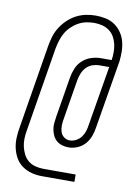

<svg xmlns="http://www.w3.org/2000/svg" viewBox="-91 -814 683 949"><g transform="rotate(10 250.0 -340.0)"><path d="M350 74H188Q160 74 135 67.5Q110 61 89 46.5Q68 32 55 10Q42 -12 36 -37.5Q30 -63 31 -90.5Q32 -118 37 -145L106 -566Q110 -590 117.5 -614.5Q125 -639 139 -661Q153 -683 172.5 -701.5Q192 -720 215 -732Q238 -744 263 -749Q288 -754 312 -754Q338 -754 363 -748.5Q388 -743 407.5 -729.5Q427 -716 441 -696Q455 -676 461.5 -652Q468 -628 468.5 -602.5Q469 -577 466 -551L409 -210Q406 -188 398 -166Q390 -144 374.5 -126Q359 -108 336.5 -98.5Q314 -89 292 -89Q275 -89 259.5 -93.5Q244 -98 232 -108Q220 -118 213 -132.5Q206 -147 203 -163Q200 -179 201.5 -195.5Q203 -212 206 -229L239 -430Q243 -453 252.5 -476.5Q262 -500 281 -517.5Q300 -535 324.5 -543Q349 -551 372 -551H427Q430 -571 430 -591.5Q430 -612 425.5 -631.5Q421 -651 411.5 -667.5Q402 -684 386.5 -695.5Q371 -707 351.5 -712Q332 -717 311 -717Q291 -717 271 -713Q251 -709 232 -698.5Q213 -688 197 -672.5Q181 -657 170.5 -638.5Q160 -620 154 -600Q148 -580 144 -560L75 -139Q71 -118 70 -96.5Q69 -75 73.5 -55Q78 -35 87 -17Q96 1 111 13.5Q126 26 146.5 31.5Q167 37 189 37H350ZM292 -124Q308 -124 323.5 -132.5Q339 -141 349 -154.5Q359 -168 364 -184Q369 -200 371 -216L421 -515H372Q355 -515 337.5 -509Q320 -503 307 -489.5Q294 -476 287 -458.5Q280 -441 277 -424L244 -223Q241 -207 240.5 -190Q240 -173 245 -158Q250 -143 262.5 -133.5Q275 -124 292 -124Z"/></g></svg>

Font: Iosevka Term Curly Extralight
Style: Italic
Weight: 200
Italic angle: -9°
Designer: Belleve Invis
Foundry: Belleve Invis
Version: Version 32.3.0